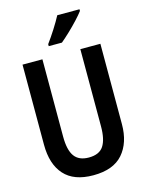

<svg xmlns="http://www.w3.org/2000/svg" viewBox="-138 -1019 838 1110"><g transform="rotate(-15 281.5 -464.0)"><path d="M280 10Q164 10 106.5 -54Q49 -118 49 -235V-714H168V-251Q168 -171 195 -133.5Q222 -96 281 -96Q344 -96 369.5 -135Q395 -174 395 -252V-714H515V-233Q515 -122 457.5 -56Q400 10 280 10ZM223 -790Q248 -824 273.5 -864Q299 -904 317 -938H450V-928Q436 -909 410 -881Q384 -853 354.5 -825Q325 -797 302 -778H223Z"/></g></svg>

Font: Noto Sans Mono SemiCondensed SemiBold
Style: Regular
Weight: 600
Width: 4
Designer: Monotype Design Team
Foundry: Monotype Imaging Inc.
Version: Version 2.014; ttfautohint (v1.8.4.7-5d5b)